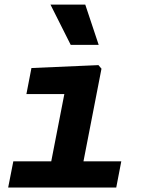

<svg xmlns="http://www.w3.org/2000/svg" viewBox="-20 -838 660 858"><path d="M16.5 0H499.5L522 -117H353L433.5 -531L420 -547L120.5 -534L98 -417.5H267.5L209 -117H39.5ZM421 -637.5 361 -817.5H205.5L296 -637.5Z"/></svg>

Font: Monaspace Neon
Style: Bold Italic
Weight: 700
Italic angle: -11°
Designer: Riley Cran & the Lettermatic Team
Foundry: Lettermatic
Version: Version 1.200 (Monaspace Neon)